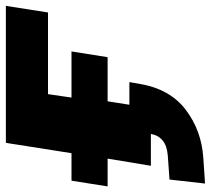

<svg xmlns="http://www.w3.org/2000/svg" viewBox="-62 -494 735 670"><g transform="rotate(-90 306.0 -158.5)"><path d="M1 189 15 65 99 59Q134 56 152 40.5Q170 25 174 0H63L88 -151H-9L11 -277H107L143 -506H621L598 -359H313L301 -277H462L442 -151H288L276 -75H355L349 -40Q331 67 258 122Q185 177 90 183Z"/></g></svg>

Font: Nunito Sans 7pt SemiExpanded Black
Style: Italic
Weight: 900
Width: 6
Italic angle: -9°
Designer: Vernon Adams
Foundry: Vernon Adams
Version: Version 3.101;gftools[0.9.27]